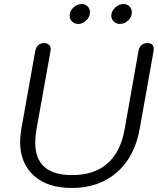

<svg xmlns="http://www.w3.org/2000/svg" viewBox="-20 -924 786 954"><path d="M80 -219Q80 -249 86 -283L155 -670Q159 -690 170.5 -700Q182 -710 199 -710Q213 -710 222.5 -702Q232 -694 232 -679Q232 -673 231 -670L161 -280Q155 -246 155 -216Q155 -54 338 -54Q448 -54 513.5 -111.5Q579 -169 599 -280L668 -670Q671 -689 683 -699.5Q695 -710 713 -710Q728 -710 736 -702.5Q744 -695 744 -680Q744 -674 743 -670L674 -283Q649 -144 560 -67Q471 10 337 10Q216 10 148 -51.5Q80 -113 80 -219ZM326 -846Q326 -869 344.5 -886.5Q363 -904 387 -904Q404 -904 415.5 -892Q427 -880 427 -863Q427 -841 409 -823Q391 -805 369 -805Q351 -805 338.5 -817Q326 -829 326 -846ZM533 -846Q533 -868 552 -886Q571 -904 594 -904Q612 -904 623.5 -892Q635 -880 635 -862Q635 -840 617 -822.5Q599 -805 576 -805Q558 -805 545.5 -817Q533 -829 533 -846Z"/></svg>

Font: Kodchasan
Style: Italic
Weight: 400
Italic angle: -10°
Version: Version 1.000; ttfautohint (v1.6)